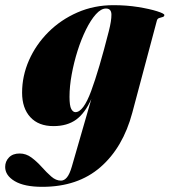

<svg xmlns="http://www.w3.org/2000/svg" viewBox="-80 -478 656 743"><path d="M432 -42Q396 93 308.5 169Q221 245 83.5 245Q14 245 -23 223Q-60 201 -60 168Q-60 146.5 -45.2 131.2Q-30.5 116 -4 116Q21 116 42 131.8Q63 147.5 81.8 168.5Q100.5 189.5 118.5 205.2Q136.5 221 156 221Q168.5 221 179 208.5Q189.5 196 198 166.5L273.5 -95Q249 -40 214.5 -15Q180 10 127 10Q69 10 37.2 -24.8Q5.5 -59.5 5.5 -119.5Q5.5 -184 32.2 -244.8Q59 -305.5 107 -353.5Q155 -401.5 219.5 -429.8Q284 -458 359 -458Q409.5 -458 454.5 -450.8Q499.5 -443.5 527.8 -434.5Q556 -425.5 556 -420Q556 -414 549.5 -412.2Q543 -410.5 536 -408.2Q529 -406 527 -398ZM189 -103.5Q189 -68.5 195.8 -56.2Q202.5 -44 212 -44Q242.5 -44 272.8 -125.8Q303 -207.5 341 -357Q351.5 -398 351.2 -421.5Q351 -445 330 -445Q311 -445 291 -422.8Q271 -400.5 252.8 -363.5Q234.5 -326.5 220.2 -281.5Q206 -236.5 197.5 -190.2Q189 -144 189 -103.5Z"/></svg>

Font: Fraunces 144pt Black
Style: Italic
Weight: 900
Italic angle: -16°
Version: Version 1.000;[0bf87f6ff]